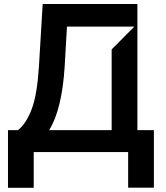

<svg xmlns="http://www.w3.org/2000/svg" viewBox="-20 -747 813 943"><path d="M145.6 175.4H19.2V-108H68.2Q109.4 -140.3 136 -211.8Q162.6 -283.4 171.2 -419.7L189.6 -727.3H654.8V-108H735.8V174.7H609.4V0H145.6ZM528.4 -108V-504.3L639.9 -616.5H308.9L297.6 -419.7Q284.4 -209.9 221.6 -108Z"/></svg>

Font: Riot Sans
Style: Bold
Weight: 600
Designer: Rasmus Andersson
Foundry: rsms
Version: Version 4.001